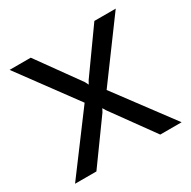

<svg xmlns="http://www.w3.org/2000/svg" viewBox="-123 -643 760 763"><g transform="rotate(-30 256.5 -261.0)"><path d="M110 -522 248 -330 256 -314 265 -330 402 -522H500L307 -260L501 0H403L265 -191L256 -206L248 -191L110 0H12L206 -260L13 -522Z"/></g></svg>

Font: Rising Sun
Style: Regular
Weight: 400
Designer: Matt McInerney, Pablo Impallari, Rodrigo Fuenzalida (Raleway font), Stephen Hutchings (Greek), Cristiano Sobral (main ch
Foundry: The Rising Sun Project Authors
Version: Version 4.327; ttfautohint (v1.8.4.7-5d5b-dirty)